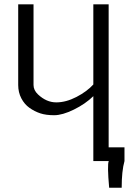

<svg xmlns="http://www.w3.org/2000/svg" viewBox="-20 -760 620 906"><path d="M420.4 -306.2Q382.8 -269.5 328.6 -242.9Q274.4 -216.3 235.6 -216.3Q196.8 -216.3 169.7 -225.3Q142.6 -234.4 118.9 -251.2Q95.2 -268.1 80.6 -296.1Q65.9 -324.2 65.9 -358.9V-739.7H138.2V-358.9Q138.2 -334.5 159.2 -314.5Q199.2 -276.9 245.4 -276.9Q291.5 -276.9 340.8 -302.5Q390.1 -328.1 420.4 -361.3V-739.7H492.7V-64.9H567.4V0Q554.2 46.9 554.2 126H495.1Q485.4 17.6 493.2 0H420.4Z"/></svg>

Font: News Cycle
Style: Regular
Weight: 500
Version: Version 0.5.2